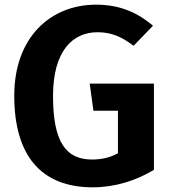

<svg xmlns="http://www.w3.org/2000/svg" viewBox="-20 -785 732 822"><path d="M391 -765C198 -765 41 -627 41 -375C41 -118 157 17 377 17C472 17 564 -12 639 -58V-427H364L380 -311H485V-129C451 -110 414 -102 374 -102C264 -102 207 -174 207 -374C207 -568 292 -647 397 -647C459 -647 501 -627 552 -589L635 -675C572 -728 498 -765 391 -765Z"/></svg>

Font: Glow Sans SC Normal
Style: Bold
Weight: 700
Designer: Ryoko NISHIZUKA (kana, bopomofo & ideographs); Paul D. Hunt (Latin, Greek & Cyrillic); Sandoll Communications, Soo-young
Version: Version 0.93